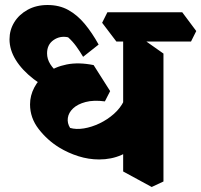

<svg xmlns="http://www.w3.org/2000/svg" viewBox="-20 -704 804 767"><path d="M376 -67Q334 -67 293 -80Q252 -93 216 -115Q169 -144 134.5 -188.5Q100 -233 100 -287Q100 -322 117 -354.5Q134 -387 166.5 -412Q199 -437 246.5 -446.5Q294 -456 354 -444L420 -340L399 -299Q354 -305 322 -296.5Q290 -288 272 -271Q254 -254 251 -233Q248 -212 260 -193Q284 -186 315 -191Q346 -196 377.5 -211Q409 -226 435 -249Q461 -272 475 -301L535 -138Q506 -103 465.5 -85Q425 -67 376 -67ZM224 -324Q161 -352 114.5 -388Q68 -424 43 -464.5Q18 -505 18 -547Q18 -584 37 -615Q56 -646 90.5 -665Q125 -684 170 -684Q217 -684 253 -664Q289 -644 318.5 -608.5Q348 -573 374 -526L312 -477Q299 -499 284.5 -519Q270 -539 252 -555Q220 -562 194 -544Q168 -526 168 -491Q168 -468 181 -447.5Q194 -427 215.5 -411Q237 -395 262 -382ZM586 43 472 -19V-590L528 -564L633 -490V21ZM445 -538 388 -613 409 -655H708L764 -580L743 -538Z"/></svg>

Font: Eczar
Style: Bold
Weight: 700
Designer: Vaibhav Singh
Foundry: Rosetta Type Foundry
Version: Version 2.000